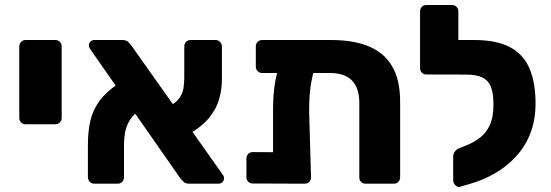

<svg xmlns="http://www.w3.org/2000/svg" viewBox="-20 -730 2188 763"><path d="M81.8 -236.2Q71.1 -236.2 63.9 -243.5Q56.6 -250.7 56.6 -261.4V-545.9Q56.6 -556.5 63.9 -563.8Q71.1 -571 81.8 -571H200Q210.6 -571 217.9 -563.8Q225.1 -556.5 225.1 -545.9V-261.4Q225.1 -250.7 217.9 -243.5Q210.6 -236.2 200 -236.2Z M732.5 0Q716.9 0 709.1 -7.8Q701.3 -15.6 697.5 -20L338.1 -535.4Q333.3 -542.4 333.3 -549.8Q333.3 -558.4 339.6 -564.7Q345.9 -571 354.5 -571H466Q482.2 -571 489.9 -562.9Q497.6 -554.8 501.6 -549.8L865.4 -35.6Q869.1 -30.5 869.7 -27.3Q870.2 -24 870.2 -21.2Q870.2 -12.6 863.9 -6.3Q857.6 0 849 0ZM354.4 0Q343.8 0 336.5 -7.9Q329.3 -15.7 329.3 -26.4V-152.9Q329.3 -208.6 339.3 -251.1Q349.4 -293.5 375.3 -328.9Q401.1 -364.3 449.9 -397.5L527.2 -285.8Q502.5 -267.6 490.9 -244.1Q479.2 -220.5 476 -196.9Q472.7 -173.4 472.7 -153.5V-26.4Q472.7 -14.5 465.5 -7.2Q458.2 0 447.6 0ZM724.9 -193.6 646.7 -304.6Q679.4 -320.6 692.9 -340.3Q706.4 -360 709.3 -380.9Q712.3 -401.9 712.3 -421.2V-544.6Q712.3 -556.5 719.5 -563.8Q726.8 -571 737.4 -571H836.9Q847.5 -571 854.7 -563.1Q862 -555.3 862 -544.6V-416.9Q862 -376.4 851.2 -337.2Q840.5 -298.1 811.2 -262.1Q781.9 -226 724.9 -193.6Z M1021.8 -439.9Q1011.1 -439.9 1003.9 -447.1Q996.6 -454.4 996.6 -465V-545.9Q996.6 -556.5 1003.9 -563.8Q1011.1 -571 1021.8 -571H1295.6Q1385.6 -571 1446.7 -545.3Q1507.7 -519.6 1538.9 -465.7Q1570.1 -411.9 1570.1 -326.4V-25.1Q1570.1 -14.5 1562.9 -7.2Q1555.6 0 1545 0H1433Q1422.4 0 1415.1 -6.9Q1407.9 -13.9 1407.9 -24.5V-321.4Q1407.9 -378.9 1379.4 -409.4Q1351 -439.9 1290 -439.9ZM1146.1 -508.6H1190.6Q1218.1 -508.6 1228.5 -497.9Q1238.9 -487.3 1234.5 -474.8Q1225 -443.1 1219.1 -414.4Q1213.1 -385.8 1210.8 -355.9Q1208.5 -326 1208.5 -288.9L1216 -25.1Q1216 -14.5 1208.7 -7.2Q1201.5 0 1190.9 0L984.4 -0.8Q973.8 -0.8 966.5 -8Q959.3 -15.2 959.3 -25.9V-100.5Q959.3 -111.1 966.5 -118.4Q973.8 -125.6 984.4 -125.6L1065 -125.2V-287Q1065 -319.5 1066.9 -349.4Q1068.9 -379.4 1074.5 -410.1Q1080.1 -440.9 1091.1 -475.1Q1096.2 -488.9 1107.7 -498.8Q1119.2 -508.6 1146.1 -508.6Z M1807.5 12.4Q1797.9 14.7 1789.4 6.1Q1781 -2.6 1781 -13.2V-109.5Q1781 -119.4 1788.2 -128.4Q1795.4 -137.4 1805.8 -141.4L1838 -154.2Q1866.1 -166 1889.6 -184.6Q1913.1 -203.1 1927.1 -234.3Q1941 -265.5 1941 -314.6Q1941 -358 1931.1 -384Q1921.3 -410 1897.4 -421.8Q1873.5 -433.6 1831.2 -433.6H1807.9Q1797.9 -433.6 1790.3 -440.9Q1782.7 -448.1 1782.7 -458.8V-547.1Q1782.7 -557.1 1790.3 -564.1Q1797.9 -571 1807.9 -571H1864.4Q1953.9 -571 2007.2 -542.3Q2060.6 -513.5 2084.4 -457.4Q2108.2 -401.3 2108.2 -318.9Q2108.2 -251.4 2086.8 -198.1Q2065.4 -144.7 2028.3 -105.6Q1991.2 -66.4 1944.9 -40.1Q1898.6 -13.9 1848.3 0.5ZM1843 -433.6 1674.4 -434Q1663.8 -434 1656.5 -441.1Q1649.3 -448.1 1649.3 -458.8V-684.9Q1649.3 -695.5 1656.5 -702.8Q1663.8 -710 1674.4 -710H1776.4Q1787 -710 1794.2 -702.8Q1801.5 -695.5 1801.5 -684.9V-571H1844.1Z"/></svg>

Font: Rubik Light
Style: Regular
Weight: 300
Designer: Hubert and Fischer
Foundry: Hubert and Fischer
Version: Version 2.300;gftools[0.9.30]